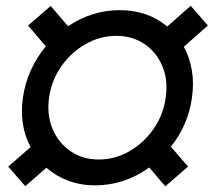

<svg xmlns="http://www.w3.org/2000/svg" viewBox="-20 -638 752 671"><path d="M650.9 -296.9Q637.7 -200.2 577.1 -125.5L637.2 -55.7L557.6 13.2L501.5 -52.7Q414.6 9.8 312.5 9.8Q262.2 9.8 218.8 -6.3Q175.3 -22.5 142.1 -51.8L68.4 12.7L8.8 -55.7L86.9 -124Q46.4 -199.7 60.1 -296.9Q67.4 -347.7 88.1 -393.1Q108.9 -438.5 140.1 -476.1L78.1 -548.8L157.2 -617.2L217.8 -546.4Q301.8 -602.5 398.4 -602.5Q496.1 -602.5 564.5 -545.4L646.5 -617.7L706.5 -548.8L622.6 -474.6Q642.6 -437.5 650.4 -392.6Q658.2 -347.7 650.9 -296.9ZM325.2 -80.6Q381.8 -80.6 432.1 -109.4Q482.4 -138.2 516.6 -187.3Q550.8 -236.3 559.1 -296.9Q567.9 -357.9 547.4 -406.7Q526.9 -455.6 484.9 -484.1Q442.9 -512.7 386.2 -512.7Q330.1 -512.7 279.5 -484.1Q229 -455.6 194.6 -406.7Q160.2 -357.9 151.4 -296.9Q143.1 -236.3 163.8 -187.3Q184.6 -138.2 226.8 -109.4Q269 -80.6 325.2 -80.6Z"/></svg>

Font: Robert Sans ExtraBold
Style: Italic
Weight: 800
Italic angle: -8°
Designer: Christian Robertson (extended by Adam Twardoch)
Foundry: Google
Version: Version 12.135;April 2, 2019;FontCreator 11.5.0.2425 64-bit;